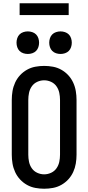

<svg xmlns="http://www.w3.org/2000/svg" viewBox="-20 -1146 540 1174"><path d="M250 8Q223 8 196 3Q169 -2 145 -15.5Q121 -29 102.5 -49Q84 -69 72.5 -94Q61 -119 56.5 -146Q52 -173 52 -200V-535Q52 -562 56.5 -589Q61 -616 72.5 -641Q84 -666 102.5 -686Q121 -706 145 -719.5Q169 -733 196 -738Q223 -743 250 -743Q277 -743 304 -738Q331 -733 355 -719.5Q379 -706 397.5 -686Q416 -666 427.5 -641Q439 -616 443.5 -589Q448 -562 448 -535V-200Q448 -173 443.5 -146Q439 -119 427.5 -94Q416 -69 397.5 -49Q379 -29 355 -15.5Q331 -2 304 3Q277 8 250 8ZM250 -80Q272 -80 292.5 -89.5Q313 -99 325.5 -117Q338 -135 342.5 -156.5Q347 -178 347 -200V-535Q347 -557 342.5 -578.5Q338 -600 325.5 -618Q313 -636 292.5 -645.5Q272 -655 250 -655Q228 -655 207.5 -645.5Q187 -636 174.5 -618Q162 -600 157.5 -578.5Q153 -557 153 -535V-200Q153 -178 157.5 -156.5Q162 -135 174.5 -117Q187 -99 207.5 -89.5Q228 -80 250 -80ZM350 -816Q336 -816 322.5 -820.5Q309 -825 299.5 -834.5Q290 -844 285.5 -857.5Q281 -871 281 -885Q281 -899 285.5 -912.5Q290 -926 299.5 -935.5Q309 -945 322.5 -949.5Q336 -954 350 -954Q364 -954 377.5 -949.5Q391 -945 400.5 -935.5Q410 -926 414.5 -912.5Q419 -899 419 -885Q419 -871 414.5 -857.5Q410 -844 400.5 -834.5Q391 -825 377.5 -820.5Q364 -816 350 -816ZM150 -816Q136 -816 122.5 -820.5Q109 -825 99.5 -834.5Q90 -844 85.5 -857.5Q81 -871 81 -885Q81 -899 85.5 -912.5Q90 -926 99.5 -935.5Q109 -945 122.5 -949.5Q136 -954 150 -954Q164 -954 177.5 -949.5Q191 -945 200.5 -935.5Q210 -926 214.5 -912.5Q219 -899 219 -885Q219 -871 214.5 -857.5Q210 -844 200.5 -834.5Q191 -825 177.5 -820.5Q164 -816 150 -816ZM100 -1054V-1126H400V-1054Z"/></svg>

Font: Iosevka Curly Semibold
Style: Regular
Weight: 600
Monospace: yes
Designer: Belleve Invis
Foundry: Belleve Invis
Version: Version 22.1.2; ttfautohint (v1.8.4)